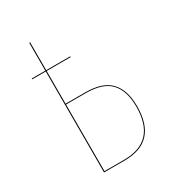

<svg xmlns="http://www.w3.org/2000/svg" viewBox="-156 -713 723 801"><g transform="rotate(-30 205.5 -312.5)"><path d="M207.5 -328.6Q291.5 -328.6 329.1 -288.3Q366.7 -248 366.7 -171.4Q366.7 0 208 0H108.9V-486.3H43.5V-490.2H108.9V-624.5H113.3V-490.2H229V-486.3H113.3V-328.6ZM208 -3.9Q362.8 -3.9 362.8 -171.4Q362.8 -246.6 326.7 -285.6Q290.5 -324.7 208 -324.7H113.3V-3.9Z"/></g></svg>

Font: Fira Sans Compressed Four
Style: Regular
Weight: 100
Width: 1
Designer: Carrois Corporate & Edenspiekermann AG
Foundry: Carrois Corporate GbR & Edenspiekermann AG
Version: Version 4.203;PS 004.203;hotconv 1.0.88;makeotf.lib2.5.64775